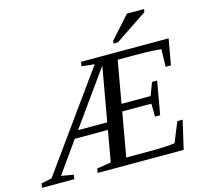

<svg xmlns="http://www.w3.org/2000/svg" viewBox="-190 -992 1198 1126"><g transform="rotate(-15 409.0 -429.0)"><path d="M390.1 -228H189L54.7 -39.1L129.4 -25.9L125 0H-71.3L-66.9 -25.9L-2.9 -39.1L415 -620.1L336.9 -628.9L341.3 -654.8H873L845.2 -498H813L815.9 -604Q762.7 -610.8 659.2 -610.8H552.2L506.8 -355H683.6L712.9 -433.1H744.1L708.5 -231.9H677.2L676.3 -311H499.5L452.1 -43.9H581.1Q706.1 -43.9 747.6 -51.8L796.9 -172.9H829.1L789.1 0H266.6L271.5 -25.9L356.9 -39.1ZM220.7 -272H397.9L456.1 -601.1ZM552.7 -709 555.2 -725.1 674.3 -857.9H778.3L775.4 -839.8L579.6 -709Z"/></g></svg>

Font: Tinos
Style: Italic
Weight: 400
Italic angle: -16.333°
Designer: Steve Matteson
Foundry: Monotype Imaging Inc.
Version: Version 1.32